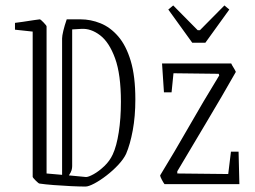

<svg xmlns="http://www.w3.org/2000/svg" viewBox="-20 -676 938 705"><path d="M35 -567V-592Q44 -593 64.5 -596Q85 -599 104 -602Q123 -605 126 -605Q129 -605 140 -593.5Q151 -582 151 -579V-39L208 -34V-535Q208 -544 212.5 -563Q217 -582 225 -605H276Q313 -605 349 -590.5Q385 -576 414 -542.5Q443 -509 460 -452.5Q477 -396 477 -311Q477 -249 467.5 -197.5Q458 -146 443 -111Q434 -92 414.5 -71Q395 -50 371 -31.5Q347 -13 326 -2Q305 9 294 9Q273 9 241 7.5Q209 6 177 3.5Q145 1 125 -2Q122 -2 111 -13Q100 -24 100 -27V-560ZM296 -26Q305 -26 324 -36.5Q343 -47 363 -66Q383 -85 394 -109Q408 -139 416 -190Q424 -241 424 -302Q424 -403 402.5 -462Q381 -521 347.5 -546.5Q314 -572 279 -570L245 -568V-66Q245 -59 243 -51.5Q241 -44 233 -32ZM584 0Q580 -5 574 -16.5Q568 -28 568 -32Q623 -122 674 -211.5Q725 -301 785 -399L783 -405L617 -407L610 -337H582L575 -443H829Q831 -438 837 -428.5Q843 -419 846 -412Q795 -322 739 -228.5Q683 -135 631 -47V-39L818 -37L828 -119H856L859 0ZM686 -519 598 -641 616 -656 706 -565H714L804 -656L822 -641L734 -519Z"/></svg>

Font: Grenze Gotisch ExtraLight
Style: Regular
Weight: 200
Designer: Renata Polastri
Foundry: Omnibus-Type
Version: Version 1.001